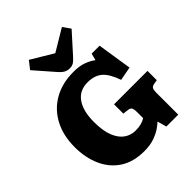

<svg xmlns="http://www.w3.org/2000/svg" viewBox="-269 -1145 1315 1315"><g transform="rotate(-45 389.0 -487.0)"><path d="M357 14Q251 14 180.5 -32.5Q110 -79 74 -160Q38 -241 38 -344Q38 -456 82.5 -539.5Q127 -623 207.5 -668.5Q288 -714 396 -714Q452 -714 490.5 -700.5Q529 -687 560 -664L573 -714H650L689 -463L589 -444Q560 -528 520 -561.5Q480 -595 415 -595Q335 -595 294 -536Q253 -477 253 -373Q253 -285 275 -231Q297 -177 333.5 -152.5Q370 -128 413 -128Q475 -128 510 -153V-212Q510 -234 505 -248Q500 -262 477 -265L436 -270V-360H760V-270L730 -265Q709 -261 703 -249Q697 -237 697 -212V1H582L563 -66Q552 -55 525.5 -36Q499 -17 457 -1.5Q415 14 357 14ZM396 -748Q376 -748 358 -757Q340 -766 318 -791L195 -932L239 -988L399 -892L558 -987L597 -932L471 -792Q449 -767 433.5 -757.5Q418 -748 396 -748Z"/></g></svg>

Font: Literata 12pt ExtraBold
Style: Regular
Weight: 800
Designer: Latin by Veronika Burian and Jose Scaglione. Greek by Irene Vlachou. Cyrillic by Vera Evstafieva.
Foundry: TypeTogether
Version: Version 3.002